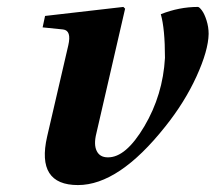

<svg xmlns="http://www.w3.org/2000/svg" viewBox="-20 -522 622 554"><path d="M103 -443 110 -476 336 -502 341 -497 258 -137Q250 -105 259 -86.5Q268 -68 291 -68Q343 -67 396.5 -157.5Q450 -248 456 -355Q456 -439 444 -481Q497 -502 551 -502Q555 -502 562.5 -492Q570 -482 576 -463Q582 -444 582 -424Q581 -376 547 -301.5Q513 -227 457 -157Q323 12 205 12Q84 12 116 -128L177 -391Q187 -434 162 -437Z"/></svg>

Font: Heuristica
Style: Bold Italic
Weight: 700
Italic angle: -13°
Version: Version 1.0.2